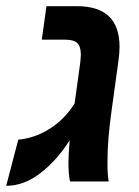

<svg xmlns="http://www.w3.org/2000/svg" viewBox="-44 -586 448 620"><path d="M342 -435Q342 -416 339 -393L317 -234Q303 -137 303 -63Q303 -20 307 0H182Q177 -24 177 -62Q177 -85 181 -133Q139 -67 86 -26.5Q33 14 -24 14L15 -135Q69 -140 117 -170.5Q165 -201 197 -252L215 -383Q217 -403 217 -410Q217 -436 205.5 -447Q194 -458 165 -458H91L106 -566H205Q342 -566 342 -435Z"/></svg>

Font: FiraGO Medium
Style: Italic
Weight: 500
Italic angle: -8°
Designer: bBox Type GmbH
Foundry: bBox Type GmbH
Version: Version 1.001